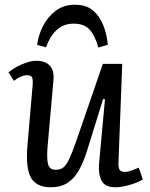

<svg xmlns="http://www.w3.org/2000/svg" viewBox="-20 -778 633 812"><path d="M16 -472Q31 -485 51.5 -496Q72 -507 94 -514Q116 -521 133 -521Q172 -521 191 -500Q210 -479 206 -438L181 -156Q177 -102 184 -81Q191 -60 216 -60Q235 -60 247.5 -69.5Q260 -79 272.5 -105Q285 -131 302 -180L415 -508H497L481 -91Q480 -69 486 -60Q492 -51 508 -51Q520 -51 535.5 -56.5Q551 -62 567 -69L584 -19Q573 -12 558 -6Q543 0 527 4.5Q511 9 496 11.5Q481 14 469 14Q424 14 409.5 -14Q395 -42 399 -88L424 -358L416 -359L348 -140Q333 -92 313.5 -57.5Q294 -23 265.5 -4.5Q237 14 195 14Q134 14 111 -26.5Q88 -67 96 -162L118 -417Q120 -443 115 -451.5Q110 -460 95 -460Q83 -460 67.5 -453.5Q52 -447 39 -436ZM297 -758Q345 -758 373.5 -733.5Q402 -709 417 -670.5Q432 -632 436 -589L396 -577Q382 -627 359 -652.5Q336 -678 292 -678Q247 -678 218 -649.5Q189 -621 175 -578L137 -588Q142 -628 161.5 -667Q181 -706 215 -732Q249 -758 297 -758Z"/></svg>

Font: Literata
Style: Italic
Weight: 400
Italic angle: -2°
Designer: Latin by Veronika Burian and Jose Scaglione. Greek by Irene Vlachou. Cyrillic by Vera Evstafieva
Foundry: TypeTogether
Version: Version 3.103;gftools[0.9.29]